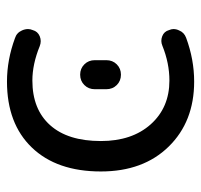

<svg xmlns="http://www.w3.org/2000/svg" viewBox="-33 -565 587 561"><g transform="rotate(-90 260.5 -284.5)"><path d="M453.1 -482.4Q449.2 -467.8 435.1 -461.9Q420.9 -456.1 406.2 -461.9Q353.5 -483.4 305.7 -483.4Q221.7 -483.4 175.3 -431.6Q128.9 -379.9 128.9 -283.2Q128.9 -192.4 177.7 -137.7Q226.6 -83 305.7 -83Q356.4 -83 407.2 -103.5Q420.9 -109.4 435.1 -104Q449.2 -98.6 453.1 -84Q456.1 -77.1 456.1 -71.3Q456.1 -62.5 452.1 -54.7Q446.3 -40 430.7 -34.2Q367.2 -10.7 302.7 -10.7Q185.5 -10.7 112.8 -85Q40 -159.2 40 -283.2Q40 -412.1 109.9 -484.9Q179.7 -557.6 302.7 -557.6Q366.2 -557.6 429.7 -534.2Q445.3 -529.3 452.1 -513.7Q456.1 -504.9 456.1 -496.1Q456.1 -489.3 453.1 -482.4ZM280.3 -267.6V-300.8Q280.3 -319.3 292.5 -331.5Q304.7 -343.8 322.8 -343.8Q340.8 -343.8 353 -331.5Q365.2 -319.3 365.2 -300.8V-267.6Q365.2 -249 353 -236.8Q340.8 -224.6 322.8 -224.6Q304.7 -224.6 292.5 -236.8Q280.3 -249 280.3 -267.6Z"/></g></svg>

Font: Gen Jyuu GothicX Regular
Style: Regular
Weight: 400
Designer: [Source Han Sans]
Ryoko NISHIZUKA  (kana & ideographs); Paul D. Hunt (Latin, Greek & Cyrillic); Wenlong ZHANG  (bopomofo
Version: Version 1.002.20150607